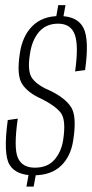

<svg xmlns="http://www.w3.org/2000/svg" viewBox="-20 -702 350 730"><path d="M192 -629 219 -627.5 229 -682.5H201.5ZM80.5 7.5H108L118 -48H90.5ZM108 -35.5Q174 -35.5 211.8 -71.5Q249.5 -107.5 258.5 -169.5Q272.5 -259 250.8 -293.8Q229 -328.5 173 -356Q125.5 -375.5 104 -402Q82.5 -428.5 94 -497.5Q101.5 -549.5 128.5 -580.8Q155.5 -612 201 -612Q249.5 -612 264.5 -570Q279.5 -528 265.5 -430.5L303.5 -435.5Q320 -552 297 -596.5Q274 -641 206 -641Q141 -641 103 -602.8Q65 -564.5 55.5 -499.5Q42.5 -416 64.2 -382.5Q86 -349 137 -326.5Q189.5 -300.5 210.8 -273.5Q232 -246.5 220 -169Q213 -124.5 186.8 -94.5Q160.5 -64.5 112.5 -64.5Q64.5 -64.5 48 -101.8Q31.5 -139 47.5 -251L9.5 -245.5Q-8 -116 16.2 -75.8Q40.5 -35.5 108 -35.5Z"/></svg>

Font: Anybody Condensed ExtraLight
Style: Italic
Weight: 250
Width: 3
Italic angle: -10°
Version: Version 1.113;gftools[0.9.25]